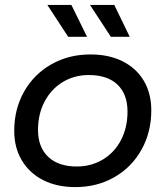

<svg xmlns="http://www.w3.org/2000/svg" viewBox="-20 -757 675 783"><path d="M38 -223Q38 -312 78 -383Q118 -454 189 -494.5Q260 -535 349 -535Q424 -535 480 -507Q536 -479 566.5 -427.5Q597 -376 597 -307Q597 -218 557 -146.5Q517 -75 446.5 -34.5Q376 6 287 6Q212 6 156 -22.5Q100 -51 69 -103Q38 -155 38 -223ZM500 -302Q500 -373 459 -412Q418 -451 342 -451Q283 -451 236 -422.5Q189 -394 162 -343Q135 -292 135 -227Q135 -157 176.5 -117.5Q218 -78 293 -78Q352 -78 399.5 -106.5Q447 -135 473.5 -186Q500 -237 500 -302ZM173 -737H271L335 -607H258ZM347 -737H446L509 -607H432Z"/></svg>

Font: Idrija
Style: Italic
Weight: 500
Italic angle: -11.3°
Designer: Julieta Ulanovsky
Foundry: Julieta Ulanovsky
Version: Version 7.200